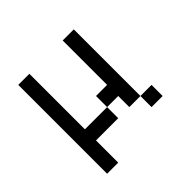

<svg xmlns="http://www.w3.org/2000/svg" viewBox="-132 -507 764 764"><g transform="rotate(-45 250.0 -125.0)"><path d="M62.5 -375V125H125V0H250V-62.5H125V-375ZM250 -62.5H312.5V0H375V-375H312.5V-125H250ZM375 0V62.5H437.5V0Z"/></g></svg>

Font: Medodica
Style: Regular
Weight: 400
Version: Version 001.000